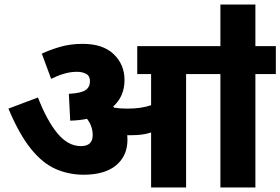

<svg xmlns="http://www.w3.org/2000/svg" viewBox="-20 -825 1234 845"><path d="M541 -211Q541 -139 491 -97.5Q441 -56 348 -56Q283 -56 225.5 -81Q168 -106 116.5 -169.5Q65 -233 17 -347L147 -396Q186 -295 232.5 -238.5Q279 -182 336 -182Q388 -182 388 -230Q388 -270 363 -302Q329 -295 289 -294L283 -412Q337 -415 356.5 -428.5Q376 -442 376 -467Q376 -491 359 -500Q342 -509 319 -509Q290 -509 261.5 -500.5Q233 -492 205 -478L164 -589Q198 -605 243.5 -618.5Q289 -632 344 -632Q433 -632 480.5 -586.5Q528 -541 528 -473Q528 -401 478 -356Q480 -353 483 -351Q495 -349 509.5 -348Q524 -347 542 -347Q571 -347 596 -350.5Q621 -354 645 -362V-499H584V-622H1194V-499H1104V0H950V-499H799V0H645V-242Q624 -235 602.5 -232.5Q581 -230 559 -230Q550 -230 540 -230Q541 -221 541 -211ZM950 -617V-805H1104V-617Z"/></svg>

Font: Noto Sans ExtraBold
Style: Regular
Weight: 800
Designer: Monotype Design Team
Foundry: Monotype Imaging Inc.
Version: Version 2.007